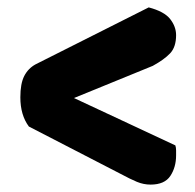

<svg xmlns="http://www.w3.org/2000/svg" viewBox="-20 -545 527 519"><path d="M454 -152Q456 -146 456 -138.5Q456 -131 456 -125Q456 -93 440.5 -69.5Q425 -46 387 -46Q368 -46 350 -53.5Q332 -61 306 -75L58 -203Q35 -234 35 -282Q35 -319 45.5 -339.5Q56 -360 76 -371L382 -525Q424 -514 440 -493.5Q456 -473 456 -450Q456 -418 440 -401Q424 -384 393 -367L180 -280Z"/></svg>

Font: Baloo Bhai 2
Style: Bold
Weight: 700
Designer: Supriya Tembe, Noopur Datye and Ek Type
Foundry: Ek Type
Version: Version 1.640;PS 1.000;hotconv 16.6.51;makeotf.lib2.5.65220;